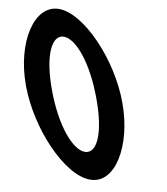

<svg xmlns="http://www.w3.org/2000/svg" viewBox="-281 -887 885 1016"><g transform="rotate(10 162.0 -379.5)"><path d="M-148.6 -380C-229 -598 -180.8 -809 -46.5 -810C87.8 -810 290.3 -597 369.4 -380C449.8 -162 407.7 52 271 51C135.3 51 -67.9 -161 -148.6 -380ZM-8.6 -380C58.1 -199 155.1 -88 219.4 -89C283.1 -89 297.5 -198 229.4 -380C163 -560 69.2 -669 5.1 -670C-60.3 -670 -75 -560 -8.6 -380Z"/></g></svg>

Font: Nordica Plus
Style: NordicaClassicRgCondOpObl
Weight: 500
Version: Version 1.01